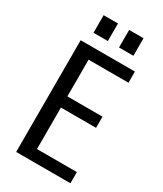

<svg xmlns="http://www.w3.org/2000/svg" viewBox="-217 -961 884 1042"><g transform="rotate(30 225.0 -440.0)"><path d="M70 0V-700H410V-630H160V-400H380V-330H160V-70H410V0ZM110 -770V-880H200V-770ZM270 -770V-880H360V-770Z"/></g></svg>

Font: Cuprum
Style: Regular
Weight: 400
Designer: Jovanny Lemonad
Foundry: Jovanny Lemonad
Version: Version 3.000